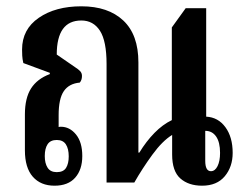

<svg xmlns="http://www.w3.org/2000/svg" viewBox="-20 -579 780 609"><path d="M153 10Q109 10 84 -18.5Q59 -47 59 -102V-216Q59 -268 78.5 -298.5Q98 -329 138 -344V-348L54 -379Q51 -392 50.5 -402.5Q50 -413 50 -422Q50 -486 103 -522.5Q156 -559 238 -559Q323 -559 371 -514Q419 -469 419 -381V-95H422Q444 -131 470 -157.5Q496 -184 525 -198V-492L569 -553H634V-209Q672 -207 695 -175.5Q718 -144 718 -94Q718 -50 693 -20Q668 10 621 10Q578 10 552 -13Q526 -36 526 -89V-151Q495 -132 463 -88Q431 -44 406 0H318V-376Q318 -449 297 -481.5Q276 -514 238 -514Q160 -514 160 -406L218 -366Q229 -359 234.5 -353Q240 -347 240 -338Q240 -325 233 -317Q199 -314 182.5 -290Q166 -266 166 -214V-176Q169 -177 173 -177Q201 -177 221 -152.5Q241 -128 241 -84Q241 -41 218.5 -15.5Q196 10 153 10ZM649 -36Q662 -36 670 -52Q678 -68 678 -94Q678 -128 665.5 -146Q653 -164 631 -164V-69Q631 -36 649 -36ZM160 -33Q181 -33 189.5 -46.5Q198 -60 198 -83Q198 -107 189 -121Q180 -135 160 -135Q140 -135 131 -121.5Q122 -108 122 -84Q122 -61 131 -47Q140 -33 160 -33Z"/></svg>

Font: Noto Serif Thai ExtraCondensed SemiBold
Style: Regular
Weight: 600
Width: 2
Designer: Monotype Design Team
Foundry: Monotype Imaging Inc.
Version: Version 2.001; ttfautohint (v1.8.4.7-5d5b)